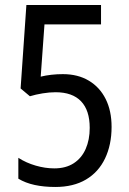

<svg xmlns="http://www.w3.org/2000/svg" viewBox="-20 -734 512 764"><path d="M230 -439Q290 -439 333.5 -413Q377 -387 400.5 -340Q424 -293 424 -229Q424 -158 398 -103.5Q372 -49 322 -19.5Q272 10 200 10Q155 10 118 2Q81 -6 53 -23V-106Q84 -86 122 -75Q160 -64 196 -64Q242 -64 273.5 -84.5Q305 -105 321 -141.5Q337 -178 337 -225Q337 -295 302.5 -331Q268 -367 201 -367Q177 -367 149.5 -362.5Q122 -358 99 -351L62 -382L85 -714H382V-637H157L142 -429Q162 -434 184.5 -436.5Q207 -439 230 -439Z"/></svg>

Font: Noto Sans Condensed
Style: Regular
Weight: 400
Width: 3
Version: Version 2.013